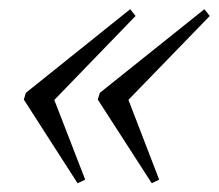

<svg xmlns="http://www.w3.org/2000/svg" viewBox="-20 -436 486 427"><path d="M90 -241.5 169.5 -36.5 152.5 -28.5 33 -214.5 37.5 -229.5 269.5 -415.5 281.5 -400.5 73 -185ZM255 -241.5 334 -36.5 317.5 -28.5 197.5 -214.5 202 -229.5 434.5 -415.5 446.5 -400.5 237.5 -185Z"/></svg>

Font: Newsreader 24pt Light
Style: Italic
Weight: 300
Italic angle: -17°
Designer: Hugues Gentile
Foundry: Production Type
Version: Version 1.003